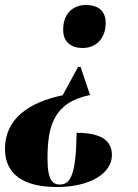

<svg xmlns="http://www.w3.org/2000/svg" viewBox="-43 -563 555 772"><path d="M303 -543C260 -543 211 -518 211 -443C211 -394 243 -370 289 -370C345 -370 382 -410 382 -471C382 -520 350 -543 303 -543ZM319 -181 281 -294H271L209 -180C75 -152 -23 -87 -23 36C-23 139 54 189 185 189C320 189 407 134 407 60C407 0 360 -29 265 -29C263 140 240 179 198 179C170 179 148 164 148 75C148 -53 171 -151 319 -181Z"/></svg>

Font: Noto Serif Display Condensed Black
Style: Italic
Weight: 900
Width: 3
Italic angle: -12°
Designer: Monotype Design Team
Foundry: Monotype Imaging Inc.
Version: Version 2.009